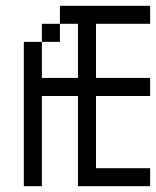

<svg xmlns="http://www.w3.org/2000/svg" viewBox="-20 -645 540 665"><path d="M500 0V-62.5H312.5Q312.5 -62.5 312.5 -312.5H500V-375H312.5V-562.5H500V-625H187.5V-562.5H125V-500H62.5Q62.5 -500 62.5 0H125V-312.5H250V0ZM125 -375Q125 -375 125 -500H187.5V-562.5H250V-375Z"/></svg>

Font: UnifontExMono
Style: Regular
Weight: 500
Version: Version 15.0.06